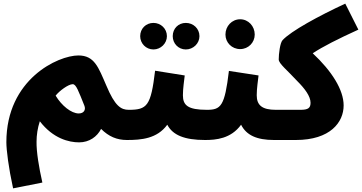

<svg xmlns="http://www.w3.org/2000/svg" viewBox="-20 -765 1991 1056"><path d="M52 271 213 239C194 155 180 70 181 14C181 -22 187 -62 199 -98C272 -3 359 18 415 18C471 18 514 -13 536 -56C578 -14 623 5 678 5C739 5 773 -30 773 -80C773 -124 747 -161 688 -161C645 -161 612 -182 565 -294C521 -395 500 -460 411 -460C300 -460 15 -330 15 17C15 59 27 157 52 271ZM413 -141C372 -141 319 -184 286 -239C306 -265 356 -302 380 -302C399 -302 412 -263 444 -184C453 -162 442 -141 413 -141Z M1002 -493C1043 -493 1077 -526 1077 -566C1077 -608 1043 -639 1002 -639C961 -639 930 -608 930 -566C930 -526 961 -493 1002 -493ZM824 -493C864 -493 898 -526 898 -566C898 -608 864 -639 824 -639C783 -639 751 -608 751 -566C751 -526 783 -493 824 -493ZM678 5C757 5 844 -2 900 -79C930 -22 994 5 1108 5C1170 5 1203 -29 1203 -80C1203 -124 1177 -161 1118 -161C1013 -161 986 -186 986 -241C986 -279 993 -322 996 -350L833 -376C810 -182 789 -161 688 -161Z M1301 -495C1346 -495 1381 -531 1381 -575C1381 -621 1346 -659 1301 -659C1255 -659 1220 -621 1220 -575C1220 -531 1255 -495 1301 -495ZM1108 5C1168 5 1250 -2 1306 -79C1335 -21 1393 5 1487 5C1548 5 1581 -29 1581 -80C1581 -124 1555 -161 1497 -161C1422 -161 1392 -186 1392 -241C1392 -279 1399 -322 1402 -350L1239 -375C1216 -181 1195 -161 1118 -161Z M1487 5H1607C1797 5 1870 -93 1870 -185C1870 -271 1805 -374 1700 -472C1756 -509 1837 -550 1951 -602L1879 -745C1734 -678 1580 -594 1534 -544C1520 -529 1513 -468 1513 -438C1513 -415 1560 -379 1616 -318C1655 -279 1688 -236 1688 -200C1688 -171 1675 -161 1633 -161H1497Z"/></svg>

Font: Noto Sans Arabic UI SmCn Bk
Style: Regular
Weight: 900
Width: 4
Designer: Monotype Design Team, Nadine Chahine and Nizar Qandah
Foundry: Monotype Imaging Inc.
Version: Version 2.010